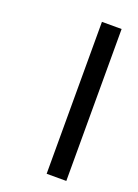

<svg xmlns="http://www.w3.org/2000/svg" viewBox="-110 -563 456 633"><g transform="rotate(20 118.5 -246.5)"><path d="M136 -513H205V20H136Z"/></g></svg>

Font: Aikya SemiBold
Style: Regular
Weight: 600
Designer: Neelakash Kshetrimayum (Latin subset based on Merriweather by Eben Sorkin)
Foundry: Brand New Type
Version: Version 1.00 b005